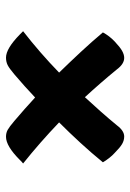

<svg xmlns="http://www.w3.org/2000/svg" viewBox="83 -625 434 640"><g transform="rotate(90 300.0 -305.0)"><path d="M84 -165Q120 -193 154.5 -223Q189 -253 222 -285Q187 -321 153 -357.5Q119 -394 88 -431Q100 -453 118 -470Q137 -488 149.5 -495Q162 -502 173 -502Q193 -502 211 -478Q256 -423 304 -371Q328 -397 351.5 -423.5Q375 -450 398 -478Q416 -502 435 -502Q448 -502 460 -495Q472 -488 490 -470Q498 -463 507 -451.5Q516 -440 521 -431Q490 -393 456.5 -356.5Q423 -320 388 -285Q456 -220 525 -165Q522 -163 519 -160Q516 -157 513 -154Q467 -108 436 -108Q423 -108 413 -113.5Q403 -119 383 -136Q344 -169 305 -205Q268 -170 228 -136Q208 -119 197 -113.5Q186 -108 172 -108Q142 -108 95 -154Z"/></g></svg>

Font: Recursive Sn Csl St SmB
Style: Regular
Weight: 600
Version: Version 1.079;hotconv 1.0.112;makeotfexe 2.5.65598; ttfautoh